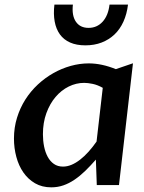

<svg xmlns="http://www.w3.org/2000/svg" viewBox="-20 -802 625 832"><path d="M425.3 -421.4Q402.8 -434.1 381.6 -438.5Q360.4 -442.9 344.7 -442.9Q310.1 -442.9 277.8 -427Q245.6 -411.1 220.7 -381.8Q195.8 -352.5 180.9 -311.5Q166 -270.5 166 -220.2Q166 -192.4 171.1 -167Q176.3 -141.6 186.8 -122.3Q197.3 -103 213.6 -91.6Q230 -80.1 252.9 -80.1Q271.5 -80.1 290 -87.9Q308.6 -95.7 327.1 -110.1Q345.7 -124.5 363.5 -144.3Q381.3 -164.1 398.4 -188.5ZM495.6 0H399.4L395.5 -110.4Q371.6 -83 348.9 -61Q326.2 -39.1 302.7 -23.2Q279.3 -7.3 254.6 1.2Q230 9.8 202.1 9.8Q162.1 9.8 131.8 -7.8Q101.6 -25.4 81.3 -54.7Q61 -84 50.8 -122.1Q40.5 -160.2 40.5 -201.7Q40.5 -249 53.7 -291.7Q66.9 -334.5 89.8 -370.6Q112.8 -406.7 144 -435.8Q175.3 -464.8 211.2 -485.1Q247.1 -505.4 286.4 -516.4Q325.7 -527.3 364.7 -527.3Q420.4 -527.3 481.9 -502.4L556.2 -527.8ZM363.8 -681.2Q400.4 -681.2 424.8 -708Q449.2 -734.9 454.6 -782.2H534.7Q529.8 -741.2 514.9 -708.3Q500 -675.3 476.1 -652.6Q452.1 -629.9 420.4 -617.7Q388.7 -605.5 350.1 -605.5Q311.5 -605.5 283.9 -617.7Q256.3 -629.9 239.7 -652.8Q223.1 -675.8 217 -708.5Q210.9 -741.2 215.8 -782.2H295.9Q290.5 -734.9 308.8 -708Q327.1 -681.2 363.8 -681.2Z"/></svg>

Font: Proza Libre
Style: Medium Italic
Weight: 500
Designer: Jasper de Waard
Foundry: Jasper de Waard
Version: Version 1.000; ttfautohint (v1.4.1.8-43bc)